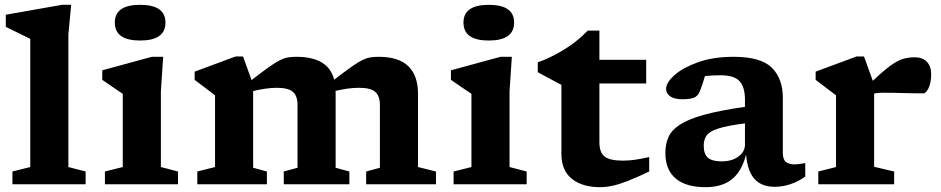

<svg xmlns="http://www.w3.org/2000/svg" viewBox="-20 -764 3902 796"><path d="M263.5 -71.5 335 -53V0H31.5V-53L105.5 -71.5V-603Q96 -608 64.5 -623Q33 -638 4 -652.5V-703L237 -744H275L263.5 -621Z M561 -596Q456 -596 456 -670.5Q456 -744 561 -744Q666 -744 666 -670.5Q666 -596 561 -596ZM656.5 -528.5 647 -385.5V-71.5L718 -53V0H415V-53L489 -71.5V-375Q480.5 -380.5 453.8 -398.8Q427 -417 404 -433V-472.5L609.5 -528.5Z M1371.5 -379V-68.5L1428.5 -53V0H1156.5V-53L1213.5 -68.5V-329Q1213.5 -366 1194.5 -383Q1175.5 -400 1127.5 -400Q1104.5 -400 1079 -396.2Q1053.5 -392.5 1029.5 -386.5V-68.5L1086.5 -53V0H798V-53L871.5 -71.5V-369Q863.5 -375.5 842.2 -391.2Q821 -407 787 -433V-467L957 -530H987.5L1023 -432Q1067.5 -466.5 1095 -486Q1122.5 -505.5 1140.5 -514.5Q1158.5 -523.5 1173.8 -526Q1189 -528.5 1209 -528.5Q1341.5 -528.5 1365.5 -433.5Q1409.5 -467.5 1436.8 -486.8Q1464 -506 1481.8 -514.8Q1499.5 -523.5 1514.8 -526Q1530 -528.5 1550 -528.5Q1633.5 -528.5 1673.2 -489.2Q1713 -450 1713 -375V-71.5L1787.5 -53V0H1498V-53L1555 -68.5V-329Q1555 -366 1535.8 -383Q1516.5 -400 1468.5 -400Q1445 -400 1419.8 -396.5Q1394.5 -393 1371 -387Q1371.5 -383.5 1371.5 -379Z M2006.5 -596Q1901.5 -596 1901.5 -670.5Q1901.5 -744 2006.5 -744Q2111.5 -744 2111.5 -670.5Q2111.5 -596 2006.5 -596ZM2102 -528.5 2092.5 -385.5V-71.5L2163.5 -53V0H1860.5V-53L1934.5 -71.5V-375Q1926 -380.5 1899.2 -398.8Q1872.5 -417 1849.5 -433V-472.5L2055 -528.5Z M2465 -174Q2465 -131.5 2487 -114.8Q2509 -98 2563 -98Q2609 -98 2671.5 -113V-53Q2618 -27.5 2582 -13.5Q2546 0.5 2519.2 6.2Q2492.5 12 2467.5 12Q2394.5 12 2351 -22.5Q2307.5 -57 2307.5 -126V-412L2209.5 -464.5V-505.5Q2260 -523 2316.5 -557.2Q2373 -591.5 2416.5 -637H2465V-516H2659V-418H2465Z M3191.5 10.5Q3138.5 10.5 3109 -21Q3079.5 -52.5 3073 -123Q3055 -53 3014 -20.5Q2973 12 2904.5 12Q2824 12 2781.2 -24Q2738.5 -60 2738.5 -130.5Q2738.5 -166.5 2751.2 -195.5Q2764 -224.5 2798.8 -247.2Q2833.5 -270 2898.5 -288Q2963.5 -306 3068.5 -321V-350.5Q3068.5 -403 3046 -427.5Q3023.5 -452 2967.5 -452Q2947.5 -452 2931.5 -451Q2915.5 -450 2902.5 -448.5Q2893.5 -415.5 2882 -387Q2873.5 -365 2856.5 -358.8Q2839.5 -352.5 2809.5 -352.5Q2775 -352.5 2758.2 -364.8Q2741.5 -377 2741.5 -395.5Q2741.5 -421.5 2776.2 -452.5Q2811 -483.5 2874 -506Q2937 -528.5 3021.5 -528.5Q3134.5 -528.5 3180 -483.2Q3225.5 -438 3225.5 -358.5V-130Q3225.5 -103.5 3237.8 -93Q3250 -82.5 3274 -82.5Q3291 -82.5 3318.5 -88V-32Q3291 -12 3258 -0.8Q3225 10.5 3191.5 10.5ZM2897.5 -160Q2897.5 -126 2914.5 -110.5Q2931.5 -95 2972 -95Q3014 -95 3041.2 -114.8Q3068.5 -134.5 3068.5 -165V-252.5Q2994 -243 2957.5 -231Q2921 -219 2909.2 -202Q2897.5 -185 2897.5 -160Z M3771.5 -526.5Q3805 -526.5 3822.8 -507.8Q3840.5 -489 3840.5 -457Q3840.5 -421 3829.8 -399Q3819 -377 3808.5 -377Q3764.5 -377 3724 -378.2Q3683.5 -379.5 3641 -379.5Q3630 -379.5 3621.2 -378.8Q3612.5 -378 3604 -376V-72.5L3687 -53V0H3372.5V-53L3446 -71.5V-369Q3436.5 -376.5 3412.8 -394Q3389 -411.5 3361.5 -433V-467L3531.5 -530H3562L3598.5 -429Q3643 -471 3672 -492Q3701 -513 3723.5 -519.8Q3746 -526.5 3771.5 -526.5Z"/></svg>

Font: Newsreader Caption SemiBold
Style: Regular
Weight: 600
Designer: Hugues Gentile
Foundry: Production Type
Version: Version 1.001